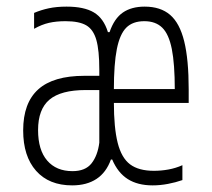

<svg xmlns="http://www.w3.org/2000/svg" viewBox="-20 -550 640 580"><path d="M198 10Q128 10 89 -34Q50 -78 50 -156Q50 -239 95.5 -280Q141 -321 235 -321H294V-278H239Q164 -278 129.5 -249Q95 -220 95 -157Q95 -97 122.5 -65Q150 -33 199 -33Q238 -33 256.5 -56.5Q275 -80 280 -119V-339Q280 -398 271 -429.5Q262 -461 240.5 -473.5Q219 -486 178 -486Q150 -486 128 -481Q106 -476 83 -463V-511Q104 -520 127.5 -525Q151 -530 181 -530Q234 -530 263.5 -512.5Q293 -495 306 -453H311Q325 -494 351 -512Q377 -530 417 -530Q465 -530 494 -505Q523 -480 536.5 -425Q550 -370 550 -280V-239H311V-281H519L508 -265V-279Q508 -357 499 -402Q490 -447 470 -466.5Q450 -486 416 -486Q381 -486 361.5 -466.5Q342 -447 333 -402Q324 -357 324 -279V-241Q324 -164 335.5 -118.5Q347 -73 373 -53.5Q399 -34 445 -34Q467 -34 489 -38Q511 -42 531 -51V-6Q511 1 487.5 5.5Q464 10 441 10Q396 10 366 -9Q336 -28 319 -68H315Q301 -29 271.5 -9.5Q242 10 198 10Z"/></svg>

Font: M PLUS Code Latin Expanded Light
Style: Regular
Weight: 300
Width: 7
Designer: Coji Morishita
Foundry: UNDERFOREST DESIGN
Version: Version 1.002; ttfautohint (v1.8.3)